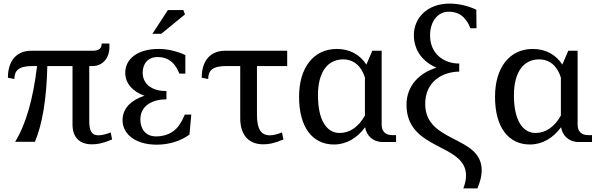

<svg xmlns="http://www.w3.org/2000/svg" viewBox="-20 -788 3325 1067"><path d="M476 -115V-421H495C550 -421 588 -465 588 -526V-546H545C545 -523 534 -506 496 -506H154C76 -506 24 -455 24 -356L60 -349C60 -396 84 -421 160 -421H186C164 -237 124 -97 64 0H174C215 -97 239 -237 243 -421H383V-96C383 -26 421 14 491 14C520 14 548 10 603 -13L595 -52C569 -42 546 -36 527 -36C491 -36 476 -58 476 -115Z M661 -120C661 -47 727 16 852 16C923 16 988 -7 1033 -40L1043 -151H1007C998 -129 989 -112 980 -99C960 -66 919 -30 847 -30C789 -30 760 -72 760 -124C760 -203 830 -236 905 -236V-282C833 -281 773 -315 773 -384C773 -434 802 -471 856 -471C901 -471 935 -452 958 -416C962 -411 971 -393 977 -379H1010V-482C970 -501 916 -516 862 -516C741 -516 676 -458 676 -384C676 -321 722 -277 783 -256C715 -234 661 -190 661 -120ZM827 -600H876L1008 -708L999 -732H913Z M1408 -150V-421H1576V-506H1231C1153 -506 1101 -455 1101 -356L1137 -349C1137 -396 1161 -421 1237 -421H1315V-131C1315 -39 1361 14 1443 14C1472 14 1500 10 1555 -13L1547 -52C1522 -42 1498 -36 1479 -36C1431 -36 1408 -71 1408 -150Z M1642 -250C1642 -80 1717 15 1836 15C1905 15 1965 -21 2009 -81C2016 -34 2054 1 2104 1H2181V-37H2160C2122 -37 2101 -58 2101 -95V-506H2049L2016 -429C1980 -485 1923 -516 1852 -516C1723 -516 1642 -413 1642 -250ZM1747 -258C1747 -391 1803 -458 1887 -458C1945 -458 1988 -422 2008 -357V-146C1973 -83 1924 -49 1867 -49C1795 -49 1747 -121 1747 -258Z M2343 -210C2343 -337 2441 -389 2532 -390V-435C2452 -434 2370 -485 2370 -591C2370 -668 2412 -723 2474 -723C2519 -723 2553 -704 2575 -668C2580 -663 2589 -645 2594 -631H2628L2627 -734C2587 -753 2534 -768 2479 -768C2352 -768 2280 -686 2280 -593C2280 -504 2334 -442 2406 -412C2313 -384 2239 -313 2239 -206C2239 51 2570 6 2570 188C2570 208 2565 232 2555 259H2633C2650 219 2657 187 2657 159C2657 -37 2343 9 2343 -210Z M2731 -250C2731 -80 2806 15 2925 15C2994 15 3054 -21 3098 -81C3105 -34 3143 1 3193 1H3270V-37H3249C3211 -37 3190 -58 3190 -95V-506H3138L3105 -429C3069 -485 3012 -516 2941 -516C2812 -516 2731 -413 2731 -250ZM2836 -258C2836 -391 2892 -458 2976 -458C3034 -458 3077 -422 3097 -357V-146C3062 -83 3013 -49 2956 -49C2884 -49 2836 -121 2836 -258Z"/></svg>

Font: LT Superior Serif Medium
Style: Regular
Weight: 500
Designer: Daniel Lyons
Foundry: LyonsType
Version: Version 2.120;FEAKit 1.0